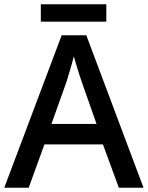

<svg xmlns="http://www.w3.org/2000/svg" viewBox="-20 -883 696 903"><path d="M539 0 464 -204H189L115 0H0L270 -717H386L655 0ZM364 -499Q360 -510 353 -532.5Q346 -555 338.5 -579Q331 -603 327 -618Q320 -588 309 -552Q298 -516 293 -499L222 -300H434ZM480 -863V-781H172V-863Z"/></svg>

Font: Noto Kufi Arabic Medium
Style: Regular
Weight: 500
Designer: Monotype Design Team, David Williams, Khaled Hosny
Foundry: Google LLC
Version: Version 2.109; ttfautohint (v1.8.4.7-5d5b)